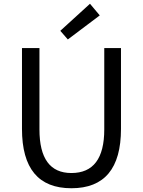

<svg xmlns="http://www.w3.org/2000/svg" viewBox="-20 -989 761 1022"><path d="M97 -303V-733H190V-300Q190 -68 360 -68Q535 -68 535 -300V-733H624V-303Q624 13 360 13Q97 13 97 -303ZM301 -825 459 -969 511 -907 341 -779Z"/></svg>

Font: 思源黑体R
Style: Regular
Weight: 400
Designer: Ryoko NISHIZUKA  (kana & ideographs); Paul D. Hunt (Latin, Greek & Cyrillic); Wenlong ZHANG  (bopomofo); Sandoll Communi
Foundry: Adobe Systems Incorporated
Version: Version 1.00 June 24, 2014, initial release